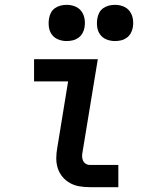

<svg xmlns="http://www.w3.org/2000/svg" viewBox="-20 -775 640 795"><path d="M352 0Q330 0 309 -3.5Q288 -7 270 -17Q252 -27 239 -42.5Q226 -58 219.5 -77.5Q213 -97 213 -119Q213 -141 217 -162L262 -438H121V-530H385L322 -147Q320 -138 320 -128.5Q320 -119 323.5 -110.5Q327 -102 335 -97Q343 -92 352 -92H470V0ZM456 -605Q438 -605 421.5 -611.5Q405 -618 395 -631.5Q385 -645 382.5 -662.5Q380 -680 383 -698Q385 -711 391 -722.5Q397 -734 408 -741.5Q419 -749 431.5 -752Q444 -755 456 -755Q474 -755 490.5 -748.5Q507 -742 517 -728.5Q527 -715 530 -697.5Q533 -680 530 -662Q528 -649 521.5 -637.5Q515 -626 504.5 -618.5Q494 -611 481.5 -608Q469 -605 456 -605ZM256 -605Q238 -605 221.5 -611.5Q205 -618 195 -631.5Q185 -645 182.5 -662.5Q180 -680 183 -698Q185 -711 191 -722.5Q197 -734 208 -741.5Q219 -749 231.5 -752Q244 -755 256 -755Q274 -755 290.5 -748.5Q307 -742 317 -728.5Q327 -715 330 -697.5Q333 -680 330 -662Q328 -649 321.5 -637.5Q315 -626 304.5 -618.5Q294 -611 281.5 -608Q269 -605 256 -605Z"/></svg>

Font: Iosevka Curly Slab SmBdExObl
Style: Regular
Weight: 600
Width: 7
Italic angle: -9°
Monospace: yes
Designer: Belleve Invis
Foundry: Belleve Invis
Version: Version 11.1.0; ttfautohint (v1.8.3)